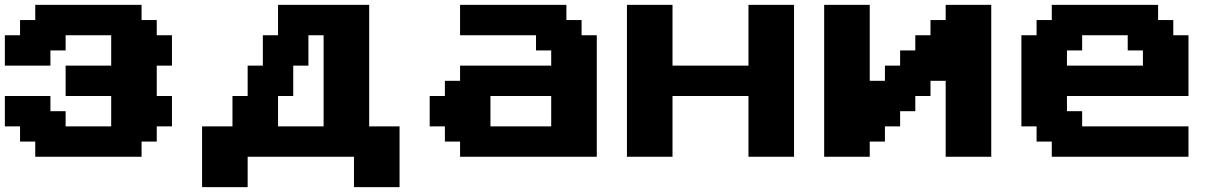

<svg xmlns="http://www.w3.org/2000/svg" viewBox="-20 -645 5034 790"><path d="M125 0H562.5V-62.5H625V-125H687.5V-250H625V-375H687.5V-500H625V-562.5H562.5V-625H125V-562.5H62.5V-500H0V-375H187.5V-437.5H250V-500H437.5V-375H250V-250H437.5V-125H250V-187.5H187.5V-250H0V-125H62.5V-62.5H125Z M1436.5 125H1624V-125H1499V-625H1124V-500H1061.5V-375H999V-250H936.5V-125H811.5V125H999V0H1436.5ZM1311.5 -125H1124V-250H1186.5V-375H1249V-500H1311.5Z M1873 0H2435.5V-500H2373V-562.5H2310.5V-625H1873V-500H2185.5V-437.5H2248V-375H1873V-312.5H1810.5V-250H1748V-125H1810.5V-62.5H1873ZM2248 -125H1998V-250H2248Z M3059.6 0H3247.1V-625H3059.6V-375H2747.1V-625H2559.6V0H2747.1V-250H3059.6Z M3871.1 0H4058.6V-625H3871.1V-562.5H3808.6V-500H3746.1V-437.5H3683.6V-375H3621.1V-312.5H3558.6V-625H3371.1V0H3558.6V-62.5H3621.1V-125H3683.6V-187.5H3746.1V-250H3808.6V-312.5H3871.1Z M4307.6 0H4870.1V-125H4432.6V-187.5H4370.1V-250H4870.1V-500H4807.6V-562.5H4745.1V-625H4307.6V-562.5H4245.1V-500H4182.6V-125H4245.1V-62.5H4307.6ZM4682.6 -375H4370.1V-437.5H4432.6V-500H4620.1V-437.5H4682.6Z"/></svg>

Font: Faithful 32x
Style: Semibold
Weight: 400
Foundry: Faithful Resource Pack
Version: Version 1.0; January 27, 2023